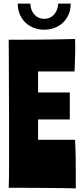

<svg xmlns="http://www.w3.org/2000/svg" viewBox="-20 -1036 455 1059"><path d="M398 3Q370 2 324 1.5Q278 1 225.5 0.5Q173 0 120.5 0Q68 0 28 0Q29 -21 29.5 -56Q30 -91 30 -136Q30 -181 30 -233.5Q30 -286 30 -342Q30 -418 29.5 -494Q29 -570 29 -635.5Q29 -701 28.5 -749Q28 -797 28 -817Q67 -817 114 -817Q161 -817 210 -817.5Q259 -818 306 -819Q353 -820 394 -821Q394 -808 394.5 -798.5Q395 -789 395 -772Q395 -760 394.5 -743.5Q394 -727 393.5 -709.5Q393 -692 392.5 -674.5Q392 -657 391 -642H190V-526H365V-377H190V-265H394Q395 -242 396 -218Q397 -194 397.5 -164Q398 -134 398 -93.5Q398 -53 398 3ZM370 -1016Q370 -981 357.5 -954Q345 -927 325 -909Q305 -891 278.5 -881.5Q252 -872 224 -872Q195 -872 169 -881.5Q143 -891 123 -909Q103 -927 90.5 -954Q78 -981 78 -1016H147Q149 -978 170.5 -955Q192 -932 224 -932Q256 -932 277.5 -955Q299 -978 301 -1016Z"/></svg>

Font: Ranchers
Style: Regular
Weight: 400
Designer: Pablo Impallari, Brenda Gallo
Foundry: Pablo Impallari, Brenda Gallo
Version: Version 1.000; ttfautohint (v0.8) -G 200 -r 50